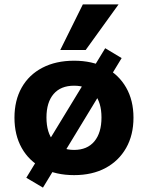

<svg xmlns="http://www.w3.org/2000/svg" viewBox="-20 -788 675 876"><path d="M318 11Q235 11 173.5 -21.5Q112 -54 79 -113Q46 -172 46 -251Q46 -330 79 -388.5Q112 -447 173.5 -479Q235 -511 318 -511Q401 -511 461.5 -479Q522 -447 555.5 -388.5Q589 -330 589 -251Q589 -172 555.5 -113Q522 -54 461.5 -21.5Q401 11 318 11ZM318 -104Q378 -104 410.5 -143Q443 -182 443 -252Q443 -321 411 -359Q379 -397 318 -397Q257 -397 224.5 -359Q192 -321 192 -252Q192 -182 225 -143Q258 -104 318 -104ZM176 68 100 23 460 -568 535 -523ZM255 -560 358 -768H521L371 -560Z"/></svg>

Font: Nunito Sans 8pt ExtraBold
Style: Regular
Weight: 800
Version: Version 3.101;gftools[0.9.27]